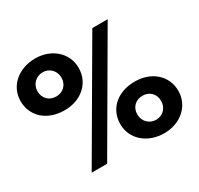

<svg xmlns="http://www.w3.org/2000/svg" viewBox="-249 -1571 1973 1903"><g transform="rotate(-30 737.0 -619.5)"><path d="M34 -965C34 -794 167 -669 370 -669C562 -669 698 -794 698 -965C698 -1139 553 -1261 370 -1261C181 -1261 34 -1139 34 -965ZM1188 -1238H1012L290 0H467ZM228 -966C228 -1047 290 -1105 366 -1105C441 -1105 502 -1047 502 -966C502 -885 442 -829 366 -829C285 -829 228 -885 228 -966ZM776 -274C776 -100 922 22 1111 22C1294 22 1440 -100 1440 -274C1440 -445 1303 -569 1111 -569C908 -569 776 -445 776 -274ZM970 -273C970 -354 1027 -409 1108 -409C1184 -409 1242 -354 1242 -273C1242 -192 1183 -134 1108 -134C1032 -134 970 -192 970 -273Z"/></g></svg>

Font: Poland Can Into
Style: BigWritings
Weight: 700
Foundry: Cannot Into Space Fonts
Version: Version 0.92